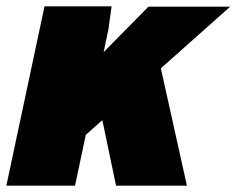

<svg xmlns="http://www.w3.org/2000/svg" viewBox="-40 -584 744 604"><path d="M282 -206 230 -160 196 0H-20L100 -564H311L301 -491L286 -420L427 -563H684L466 -369L548 0H325Z"/></svg>

Font: Azeret Mono Black
Style: Italic
Weight: 900
Italic angle: -12°
Designer: Martin Vácha
Foundry: Displaay
Version: Version 1.000; Glyphs 3.0.3, build 3074